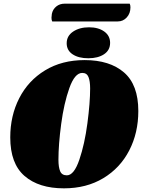

<svg xmlns="http://www.w3.org/2000/svg" viewBox="-20 -1008 779 1048"><path d="M735 -402Q735 -283 685.5 -187Q636 -91 544 -35.5Q452 20 329 20Q192 20 114 -47.5Q36 -115 36 -258Q36 -376 85 -472Q134 -568 226 -624Q318 -680 442 -680Q579 -680 657 -612.5Q735 -545 735 -402ZM299 -136Q299 -95 308.5 -73Q318 -51 345 -51Q384 -51 413 -136Q442 -221 457 -334.5Q472 -448 472 -525Q472 -565 463 -587.5Q454 -610 429 -610Q388 -610 358.5 -527Q329 -444 314 -331.5Q299 -219 299 -136ZM692 -968Q692 -935 672 -913Q652 -891 623 -891H265Q261 -899 261 -911Q261 -916 263 -932Q268 -957 287 -972.5Q306 -988 333 -988H688Q692 -980 692 -968ZM581 -774Q581 -734 548 -712Q515 -690 462 -690Q409 -690 376.5 -711.5Q344 -733 344 -772Q344 -812 379 -835.5Q414 -859 466 -859Q517 -859 549 -836Q581 -813 581 -774Z"/></svg>

Font: Sansita Black Italic
Style: Regular
Weight: 900
Italic angle: -11°
Designer: Pablo Cosgaya
Foundry: Omnibus-Type
Version: Version 1.006